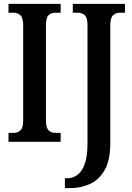

<svg xmlns="http://www.w3.org/2000/svg" viewBox="-20 -734 685 994"><path d="M24 0V-46H52Q71 -46 85.5 -59Q100 -72 100 -110V-602Q100 -642 85.5 -655Q71 -668 52 -668H24V-714H294V-668H266Q244 -668 231 -655Q218 -642 218 -601V-110Q218 -73 231.5 -59.5Q245 -46 266 -46H294V0ZM316 240V189H329Q356 189 380 172Q404 155 418.5 115.5Q433 76 433 7V-605Q433 -643 418.5 -655.5Q404 -668 384 -668H357V-714H627V-668H600Q580 -668 565.5 -655Q551 -642 551 -602V6Q551 96 521.5 147Q492 198 444.5 219Q397 240 343 240Z"/></svg>

Font: Noto Serif Bengali ExtraCondensed SemiBold
Style: Regular
Weight: 600
Width: 2
Designer: Juan Bruce, Universal Thirst, Indian Type Foundry and the Monotype Design Team.
Foundry: Monotype Imaging Inc.
Version: Version 2.003; ttfautohint (v1.8.4.7-5d5b)